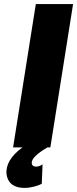

<svg xmlns="http://www.w3.org/2000/svg" viewBox="-20 -720 377 938"><path d="M155 -700 44 0H90C33 41 7 87 12 131C19 183 59 198 99 198C133 198 167 187 184 178L188 83C177 91 165 94 156 94C144 94 135 88 135 75C135 55 162 29 212 0H226L337 -700Z"/></svg>

Font: Arthouse Owned Black
Style: Italic
Weight: 900
Italic angle: -10°
Designer: Jeremy Tribby
Foundry: Tribby Type
Version: Version 1.000;PS 001.000;hotconv 1.0.88;makeotf.lib2.5.64775